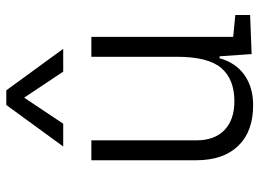

<svg xmlns="http://www.w3.org/2000/svg" viewBox="-130 -706 845 626"><g transform="rotate(-90 293.0 -392.5)"><path d="M263.2 9.8Q177.7 9.8 130.9 -38.8Q84 -87.4 84 -175.8V-517.6H148.9V-175.8Q148.9 -115.7 182.6 -83.5Q216.3 -51.3 276.4 -51.3Q348.1 -51.3 384.8 -94.2Q421.4 -137.2 421.4 -239.3V-517.6H486.3V-55.2L557.6 -48.3V0L430.2 4.9L422.9 -99.6H416.5Q402.3 -47.4 362.3 -18.8Q322.3 9.8 263.2 9.8ZM128.9 -609.4 264.2 -794.9H312L447.3 -609.4H373L288.1 -736.8L203.1 -609.4Z"/></g></svg>

Font: Caskaydia Cove Light
Style: Regular
Weight: 300
Monospace: yes
Designer: Aaron Bell
Foundry: Saja Typeworks
Version: Version 4.300; ttfautohint (v1.8.3)